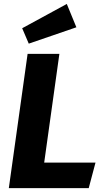

<svg xmlns="http://www.w3.org/2000/svg" viewBox="-20 -972 546 992"><path d="M122.6 -693.6H286.8L208.3 -131.8H473.4L438.4 0H25.6ZM94.6 -826.1 325.1 -951.6 374.6 -831 128.6 -746.5Z"/></svg>

Font: Fira Sans Variable
Style: Italic
Weight: 397
Italic angle: -8°
Designer: Carrois Corporate & Edenspiekermann AG
Foundry: Carrois Corporate GbR & Edenspiekermann AG
Version: Version 4.202